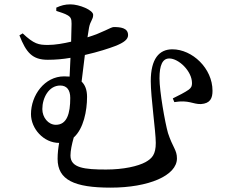

<svg xmlns="http://www.w3.org/2000/svg" viewBox="-20 -806 1040 880"><path d="M236 -234C201 -234 174 -268 174 -306C174 -358 204 -414 256 -414C286 -414 302 -394 302 -357C302 -286 287 -234 236 -234ZM379 -362C379 -394 370 -417 354 -432L369 -554C431 -568 482 -585 508 -595C549 -611 567 -626 567 -645C567 -679 531 -682 501 -682C488 -682 451 -656 381 -635L388 -679C394 -711 407 -716 407 -738C407 -760 343 -786 303 -786C278 -786 260 -781 238 -771V-756C256 -750 277 -744 290 -736C305 -727 308 -719 308 -697L306 -615C272 -607 233 -600 200 -600C157 -600 136 -604 84 -653L69 -644C100 -565 128 -532 199 -532C234 -532 269 -535 303 -541L299 -455L274 -456C184 -456 122 -369 122 -283C122 -216 180 -151 251 -151C247 -128 244 -104 244 -78C244 19 321 54 487 54C661 54 791 -1 791 -80C791 -119 772 -129 750 -196C736 -245 711 -388 711 -447C711 -508 725 -538 756 -538C799 -538 860 -480 860 -425C860 -412 857 -404 845 -395C830 -384 797 -367 772 -355L779 -338C846 -349 863 -328 901 -329C944 -332 954 -356 954 -390C954 -493 861 -580 770 -580C709 -580 671 -536 671 -434C671 -359 694 -204 694 -151C694 -98 677 -80 647 -63C612 -44 546 -29 466 -29C368 -29 303 -36 303 -93C303 -115 309 -144 318 -176C363 -216 379 -298 379 -362Z"/></svg>

Font: Noto Serif CJK HK SemiBold
Style: Regular
Weight: 600
Designer: Ryoko NISHIZUKA 西塚涼子 (kana & ideographs); Frank Grießhammer (Latin, Greek & Cyrillic); Wenlong ZHANG 张文龙 (bopomofo); San
Foundry: Adobe
Version: Version 2.001;hotconv 1.1.0;makeotfexe 2.6.0